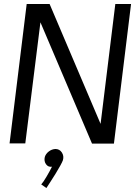

<svg xmlns="http://www.w3.org/2000/svg" viewBox="-20 -721 678 964"><path d="M552 0H442L183 -609L107 -1H28L114 -701H229L485 -99L559 -701H638ZM205 67Q210 51 225 39.5Q240 28 258 27Q279 27 290.5 44.5Q302 62 296 83Q293 92 282.5 111Q272 130 258.5 152Q245 174 232.5 193Q220 212 213 223L187 205Q197 194 213 167Q229 140 241 116Q222 119 211 103.5Q200 88 205 67Z"/></svg>

Font: Kulim Park
Style: Italic
Weight: 400
Italic angle: -8°
Designer: Noponies / Dale Sattler
Foundry: Noponies
Version: Version 1.000; ttfautohint (v1.8.3)